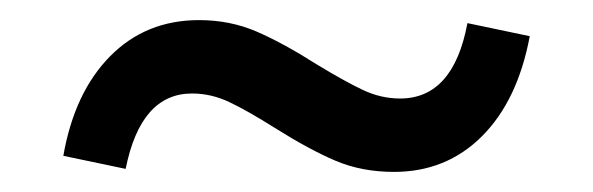

<svg xmlns="http://www.w3.org/2000/svg" viewBox="-20 -326 590 191"><path d="M253 -199Q226 -216 208 -224.5Q190 -233 171 -233Q120 -233 105 -158L43 -171Q54 -234 89.5 -270Q125 -306 178 -306Q209 -306 235.5 -294.5Q262 -283 295 -262Q323 -245 341 -236.5Q359 -228 378 -228Q431 -228 445 -303L507 -290Q495 -226 459.5 -190.5Q424 -155 372 -155Q340 -155 314 -166Q288 -177 253 -199Z"/></svg>

Font: Ysabeau SC Semibold
Style: Regular
Weight: 600
Designer: Christian Thalmann (Catharsis Fonts)
Version: Version 0.003